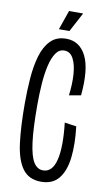

<svg xmlns="http://www.w3.org/2000/svg" viewBox="-91 -845 501 899"><g transform="rotate(10 159.5 -395.0)"><path d="M171 10Q113 10 83 -31Q53 -72 43 -150Q33 -228 33 -339Q33 -400 37.5 -458.5Q42 -517 56 -565Q70 -613 98 -641.5Q126 -670 172 -670Q236 -670 267 -608.5Q298 -547 286 -421L230 -411Q237 -464 234 -510.5Q231 -557 216 -585.5Q201 -614 173 -614Q148 -614 132.5 -591Q117 -568 108 -529.5Q99 -491 95.5 -442Q92 -393 92 -341Q92 -229 100.5 -164Q109 -99 126.5 -71.5Q144 -44 171 -44Q216 -44 231 -106.5Q246 -169 233 -282L289 -274Q299 -190 291.5 -126Q284 -62 255 -26Q226 10 171 10ZM180 -708H130L162 -800H229Z"/></g></svg>

Font: Bricolage Grotesque 96pt Condensed ExtraLight
Style: Regular
Weight: 200
Width: 3
Designer: Mathieu Triay
Foundry: Atelier Triay
Version: Version 1.001; ttfautohint (v1.8.4.7-5d5b);gftools[0.9.33.de